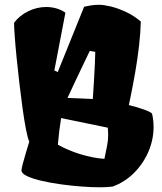

<svg xmlns="http://www.w3.org/2000/svg" viewBox="-20 -776 679 807"><path d="M619.1 -298.3Q625.5 -271.5 625.5 -242.7Q625.5 -189 603.8 -138.4Q582 -87.9 543.2 -49.1Q504.4 -10.3 453.1 8.3Q426.8 11.2 399.9 11.2Q366.7 11.2 323.7 8.1Q280.8 4.9 236.3 -1.2Q191.9 -7.3 154.3 -16.1Q116.7 -24.9 93.5 -35.9Q70.3 -46.9 70.3 -60.1Q70.3 -66.9 75.4 -86.4Q80.6 -106 88.1 -131.3Q95.7 -156.7 103 -180.7Q96.7 -193.8 89.4 -231.2Q82 -268.6 75 -319.8Q67.9 -371.1 61.3 -427.2Q54.7 -483.4 49.6 -535.4Q44.4 -587.4 41.7 -626.2Q39.1 -665 39.1 -680.2Q61 -710 97.7 -728.3Q134.3 -746.6 174.3 -746.6Q195.3 -746.6 216.1 -741Q236.8 -735.4 254.9 -722.7L208.5 -480L222.7 -473.1L333.5 -747.6Q341.3 -749.5 358.6 -752.7Q376 -755.9 397 -755.9Q415.5 -755.9 445.3 -748.8Q475.1 -741.7 508.8 -726.1Q542.5 -710.4 571.8 -685.5Q570.8 -639.6 564.5 -584Q558.1 -528.3 548.1 -470.7Q538.1 -413.1 526.9 -359.9L521.5 -334.5Q559.1 -325.2 586.4 -315.2Q613.8 -305.2 619.1 -298.3ZM380.4 -558.1 357.4 -562Q346.7 -539.6 329.6 -504.2Q312.5 -468.8 294.9 -431.2Q277.3 -393.6 263.7 -364.3Q287.6 -363.8 316.9 -362.3Q346.2 -360.8 370.1 -359.9Q372.6 -394.5 374.8 -433.1Q377 -471.7 378.7 -505.4Q380.4 -539.1 380.4 -558.1ZM418.9 -108.4Q425.8 -143.1 430.2 -164.1Q434.6 -185.1 434.6 -208.5Q434.6 -221.7 433.1 -239.3L236.8 -279.8Q232.4 -252.4 229 -224.4Q225.6 -196.3 223.1 -168Q266.1 -143.6 319.3 -127.4Q372.6 -111.3 418.9 -108.4Z"/></svg>

Font: Fruktur
Style: Regular
Weight: 400
Designer: Viktoriya Grabowska, Eben Sorkin
Foundry: Viktoriya Grabowska
Version: Version 1.008; ttfautohint (v1.8.4.7-5d5b)